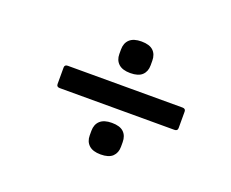

<svg xmlns="http://www.w3.org/2000/svg" viewBox="-74 -611 748 623"><g transform="rotate(20 300.0 -300.0)"><path d="M122 -262Q111 -262 111 -272V-329Q111 -339 122 -339H518Q529 -339 529 -329V-272Q529 -262 518 -262ZM320 -105Q293 -105 279.5 -117.5Q266 -130 266 -151V-167Q266 -189 279.5 -201.5Q293 -214 320 -214Q348 -214 361 -201.5Q374 -189 374 -167V-151Q374 -130 361 -117.5Q348 -105 320 -105ZM320 -386Q293 -386 279.5 -398.5Q266 -411 266 -432V-448Q266 -470 279.5 -482.5Q293 -495 320 -495Q348 -495 361 -482.5Q374 -470 374 -448V-432Q374 -411 361 -398.5Q348 -386 320 -386Z"/></g></svg>

Font: Sofia Sans Medium
Style: Italic
Weight: 500
Italic angle: -9°
Version: Version 4.101